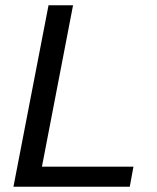

<svg xmlns="http://www.w3.org/2000/svg" viewBox="-20 -708 596 728"><path d="M472 0H31L164 -688H257L139 -76H486Z"/></svg>

Font: Libra Sans
Style: Italic
Weight: 400
Italic angle: -12°
Foundry: Context Ltd
Version: Version 1.002